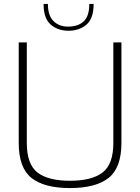

<svg xmlns="http://www.w3.org/2000/svg" viewBox="-20 -948 710 974"><path d="M75 -223V-733H116V-223Q116 -115 170 -73Q224 -31 335 -31Q446 -31 500.5 -73Q555 -115 555 -223V-733H596V-223Q596 -97 531 -45.5Q466 6 335 6Q204 6 139.5 -45.5Q75 -97 75 -223ZM201 -928H223Q223 -869 251.5 -841Q280 -813 324 -813Q376 -813 404.5 -839.5Q433 -866 433 -928H455Q455 -854 418.5 -823Q382 -792 327 -792Q273 -792 237 -823.5Q201 -855 201 -928Z"/></svg>

Font: Exo ExtraLight
Style: Regular
Weight: 275
Designer: Natanael Gama
Foundry: Natanael Gama
Version: Version 1.500; ttfautohint (v1.6)